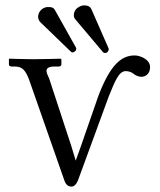

<svg xmlns="http://www.w3.org/2000/svg" viewBox="-20 -679 591 710"><path d="M344 -325 278 -135 260 -85 244 -138 162 -388C156 -401 152 -410 152 -417C152 -427 161 -433 181 -433H198C201 -433 207 -435 207 -441V-460L203 -462C203 -462 142 -460 103 -460C69 -460 16 -462 16 -462L13 -461V-440C13 -436 18 -433 23 -433H34C63 -433 74 -419 87 -386L219 -9C224 3 231 11 244 11C254 11 262 3 268 -11L382 -322C405 -378 419 -416 445 -416C454 -416 466 -413 474 -406C481 -400 493 -395 503 -395C518 -395 535 -406 535 -431C535 -460 497 -474 478 -474C429 -474 388 -440 344 -325ZM135 -645C126 -638 121 -627 121 -617C121 -611 123 -604 128 -598L242 -488C244 -486 246 -485 249 -485C251 -485 254 -487 257 -489C260 -491 262 -495 262 -499C262 -500 262 -502 261 -503L183 -642C178 -651 171 -653 159 -653C150 -653 143 -651 135 -645ZM270 -652C260 -647 253 -635 253 -623C253 -618 254 -612 259 -607L361 -486C363 -484 365 -483 368 -483C371 -483 373 -484 376 -485C379 -488 382 -492 382 -496V-499L318 -645C314 -654 307 -658 295 -659H291C284 -659 277 -657 270 -652Z"/></svg>

Font: Linux Libertine O C
Style: Regular
Weight: 400
Designer: Philipp H. Poll
Foundry: Philipp H. Poll
Version: Version 4.0.3